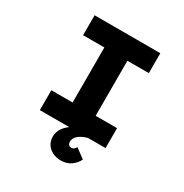

<svg xmlns="http://www.w3.org/2000/svg" viewBox="-204 -858 1174 1227"><g transform="rotate(30 383.0 -244.0)"><path d="M140 0V-147H297V-553H140V-700H625V-553H467V-147H625V0ZM416 212Q382 212 354.5 198.5Q327 185 311.5 160.5Q296 136 296 105Q296 78 308 54.5Q320 31 342.5 11.5Q365 -8 395 -23Q425 -38 462 -48L496 0Q471 6 450 18Q429 30 418 45Q407 60 407 78Q407 91 414 99.5Q421 108 434 108Q445 108 452.5 102Q460 96 467 85L536 136Q522 167 491 189.5Q460 212 416 212Z"/></g></svg>

Font: Lexend Giga
Style: Bold
Weight: 700
Version: Version 1.007